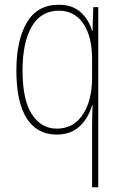

<svg xmlns="http://www.w3.org/2000/svg" viewBox="-20 -557 510 809"><path d="M368 -22Q368 -37 368.5 -64Q369 -91 370 -114H368Q353 -60 316 -25Q279 10 219 10Q136 10 92.5 -58.5Q49 -127 49 -260Q49 -387 93 -462Q137 -537 228 -537Q286 -537 321 -504.5Q356 -472 368 -426H370L373 -527H394V232H368ZM219 -15Q290 -15 329 -74.5Q368 -134 368 -229V-309Q368 -403 331 -457.5Q294 -512 228 -512Q153 -512 114 -445.5Q75 -379 75 -260Q75 -135 114.5 -75Q154 -15 219 -15Z"/></svg>

Font: Noto Sans Tamil Condensed Thin
Style: Regular
Weight: 100
Width: 3
Designer: Jelle Bosma - Monotype Design Team
Foundry: Monotype Imaging Inc.
Version: Version 2.004; ttfautohint (v1.8.4.7-5d5b)